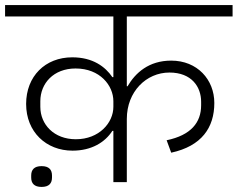

<svg xmlns="http://www.w3.org/2000/svg" viewBox="-40 -718 937 757"><path d="M124 19C153 19 165 5 165 -18V-26C165 -49 153 -63 124 -63C95 -63 83 -49 83 -26V-18C83 5 95 19 124 19ZM407 0H460V-249C460 -357 537 -432 628 -432C716 -432 753 -375 753 -317V-303C753 -235 713 -185 617 -165L635 -116C755 -142 805 -215 805 -312C805 -404 738 -479 635 -479C547 -479 494 -431 463 -378H460V-653H877V-698H-20V-653H407V-414H403C375 -455 326 -492 245 -492C138 -492 63 -417 63 -308C63 -198 142 -124 246 -124C321 -124 374 -157 403 -202H407ZM259 -169C173 -169 119 -227 119 -297V-319C119 -389 171 -448 258 -448C354 -448 407 -381 407 -319V-297C407 -234 351 -169 259 -169Z"/></svg>

Font: IBM Plex Devanagari Light
Style: Regular
Weight: 300
Designer: Mike Abbink, Paul van der Laan, Pieter van Rosmalen, Erin McLaughlin
Foundry: Bold Monday
Version: Version 1.0